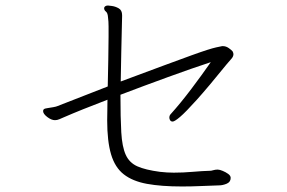

<svg xmlns="http://www.w3.org/2000/svg" viewBox="-20 -707 1040 695"><path d="M769 -93Q775 -93 786 -88.5Q797 -84 806 -77.5Q815 -71 815 -63Q815 -48 800.5 -42Q786 -36 773 -36Q740 -35 706.5 -33.5Q673 -32 639 -32Q564 -32 512 -41.5Q460 -51 428 -76Q396 -101 382 -148.5Q368 -196 368 -271Q368 -287 368.5 -306Q369 -325 369 -346Q272 -309 210 -282Q203 -279 195 -275.5Q187 -272 179 -272Q166 -272 151 -283.5Q136 -295 136 -305Q136 -309 139 -312Q141 -314 151 -315.5Q161 -317 172.5 -319Q184 -321 188 -323L370 -394Q371 -448 372 -492.5Q373 -537 373 -574Q373 -594 373 -611.5Q373 -629 371 -644Q370 -660 363.5 -665Q357 -670 357 -677V-679Q360 -687 371 -687Q371 -687 384 -685.5Q397 -684 409.5 -677Q422 -670 422 -652V-648Q422 -642 421 -606Q420 -570 419 -518.5Q418 -467 417 -412Q511 -447 573 -470Q635 -493 672.5 -506.5Q710 -520 730.5 -526.5Q751 -533 762.5 -535.5Q774 -538 784 -540H787Q798 -540 808 -533Q818 -526 822 -521Q825 -515 825 -511Q825 -502 817 -493.5Q809 -485 801 -475Q733 -391 692.5 -346Q652 -301 632 -284Q612 -267 605 -267Q599 -267 596 -271.5Q593 -276 593 -281Q593 -289 598 -294Q634 -334 672.5 -385Q711 -436 743 -482Q676 -460 588 -428Q500 -396 416 -364Q416 -280 419 -228Q422 -176 435 -147Q448 -118 477 -105Q506 -92 559 -85Q585 -82 609 -82Q643 -82 677 -85Q711 -88 744 -89Q749 -90 754.5 -91.5Q760 -93 766 -93Z"/></svg>

Font: Moon Stars Kai T HW Light
Style: Regular
Weight: 300
Designer: GuiWonder
Version: Version 1.101